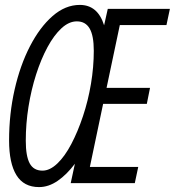

<svg xmlns="http://www.w3.org/2000/svg" viewBox="-20 -746 712 782"><path d="M139 16Q77 16 47 -32.5Q17 -81 17 -174Q17 -282 39.5 -381Q62 -480 102 -557.5Q142 -635 194 -680.5Q246 -726 305 -726Q378 -726 404 -643L419 -710H672L658 -644H468L414 -388H591L578 -323H400L346 -66H543L529 0H268L285 -79Q252 -35 215 -9.5Q178 16 139 16ZM153 -51Q183 -51 213.5 -80Q244 -109 270.5 -159.5Q297 -210 318 -273Q339 -336 350.5 -404.5Q362 -473 362 -539Q362 -601 345 -630Q328 -659 293 -659Q261 -659 230.5 -631Q200 -603 173.5 -554Q147 -505 127 -442.5Q107 -380 96 -311Q85 -242 85 -173Q85 -110 101 -80.5Q117 -51 153 -51Z"/></svg>

Font: Geist Mono Light
Style: Italic
Weight: 300
Italic angle: -12°
Monospace: yes
Designer: Basement.studio, Andrés Briganti, Mateo Zaragoza
Foundry: Basement.studio, Vercel, Andrés Briganti, Guido Ferreyra, Mateo Zaragoza
Version: Version 1.500; ttfautohint (v1.8.4.7-5d5b)